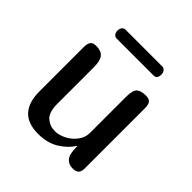

<svg xmlns="http://www.w3.org/2000/svg" viewBox="-176 -795 932 932"><g transform="rotate(45 290.0 -329.0)"><path d="M184 -170Q184 -111 209.5 -89Q235 -67 269 -67Q297 -67 326.5 -82Q356 -97 376 -123.5Q396 -150 396 -182V-430Q396 -475 411.5 -488.5Q427 -502 460 -502Q484 -502 492 -490Q500 -478 500 -455V-43Q500 -19 490 -9.5Q480 0 457 0Q430 0 414 -19Q398 -38 398 -86V-93H396Q371 -53 327 -26.5Q283 0 221 0Q80 0 80 -151V-455Q80 -478 88 -490Q96 -502 120 -502Q153 -502 168.5 -483.5Q184 -465 184 -420ZM163 -597Q153 -597 146 -605.5Q139 -614 139 -627Q139 -641 146 -649.5Q153 -658 163 -658H417Q426 -658 433.5 -649.5Q441 -641 441 -627Q441 -597 417 -597Z"/></g></svg>

Font: Marmelad
Style: Regular
Weight: 400
Designer: Manvel Shmavonyan
Foundry: Cyreal
Version: Version 1.110; ttfautohint (v1.8.4.7-5d5b)